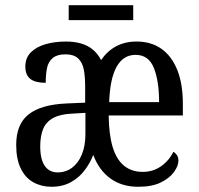

<svg xmlns="http://www.w3.org/2000/svg" viewBox="-20 -705 762 735"><path d="M177 10Q139 10 108 -7Q77 -24 59.5 -60Q42 -96 42 -150Q42 -230 90 -267.5Q138 -305 236 -309L306 -312V-373Q306 -410 301 -437.5Q296 -465 279.5 -481Q263 -497 230 -497Q199 -497 182 -483Q165 -469 160 -444.5Q155 -420 155 -388Q115 -388 96 -403Q77 -418 77 -450Q77 -484 98.5 -505Q120 -526 155 -536Q190 -546 233 -546Q265 -546 290.5 -538.5Q316 -531 335 -515.5Q354 -500 367 -475Q390 -509 424 -527.5Q458 -546 503 -546Q558 -546 597.5 -518.5Q637 -491 658.5 -437.5Q680 -384 680 -307V-263H396Q397 -189 411.5 -141.5Q426 -94 455 -70.5Q484 -47 526 -47Q566 -47 596.5 -68.5Q627 -90 644 -124Q651 -120 657 -111.5Q663 -103 663 -90Q663 -70 646 -46.5Q629 -23 595.5 -6.5Q562 10 509 10Q447 10 403 -21.5Q359 -53 337 -112Q326 -83 305 -54.5Q284 -26 252 -8Q220 10 177 10ZM200 -45Q232 -45 256 -63Q280 -81 293.5 -114Q307 -147 307 -192V-273L256 -270Q210 -268 183 -253Q156 -238 145 -211Q134 -184 134 -144Q134 -112 141.5 -90Q149 -68 164 -56.5Q179 -45 200 -45ZM589 -314Q589 -395 569 -445Q549 -495 499 -495Q452 -495 426.5 -449.5Q401 -404 398 -314ZM243 -628V-685H490V-628Z"/></svg>

Font: Noto Serif Condensed
Style: Regular
Weight: 400
Width: 3
Designer: Monotype Design Team
Foundry: Monotype Imaging Inc.
Version: Version 2.015